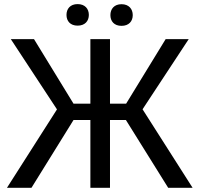

<svg xmlns="http://www.w3.org/2000/svg" viewBox="-20 -898 948 918"><path d="M297.9 -826.7C297.9 -797.4 315.9 -775.4 351.1 -775.4C386.2 -775.4 404.8 -797.4 404.8 -826.7C404.8 -856 386.2 -878.4 351.1 -878.4C315.9 -878.4 297.9 -856 297.9 -826.7ZM507.8 -825.7C507.8 -796.4 525.9 -774.4 561 -774.4C596.2 -774.4 614.7 -796.4 614.7 -825.7C614.7 -855 596.2 -877.9 561 -877.9C525.9 -877.9 507.8 -855 507.8 -825.7ZM784.2 0H900.9L661.6 -375.5L882.3 -710.9H772L583 -402.3H505.9V-710.9H412.1V-402.3H331.5L142.6 -710.9H31.7L252.4 -375L13.2 0H130.4L331.5 -324.2H412.1V0H505.9V-324.2H582Z"/></svg>

Font: Roboto
Style: Regular
Weight: 400
Designer: Google
Version: Version 2.137; 2017